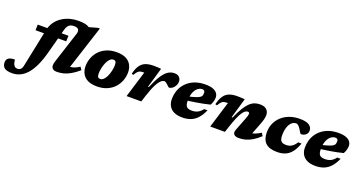

<svg xmlns="http://www.w3.org/2000/svg" viewBox="-235 -1555 4893 2612"><g transform="rotate(20 2212.0 -249.0)"><path d="M60.5 -418.5 63 -500.5H508L504.5 -418.5ZM329 -200Q296.5 -78.5 256.8 5.8Q217 90 170.2 141.8Q123.5 193.5 70.5 217Q17.5 240.5 -41 240.5Q-122 240.5 -154 213.2Q-186 186 -186 135Q-186 94 -156.8 73.2Q-127.5 52.5 -66.5 52.5Q-63.5 81 -58.2 100.2Q-53 119.5 -42 134Q-31 149 -20.2 153.5Q-9.5 158 4.5 158Q20 158 32.2 154.2Q44.5 150.5 53.5 141.8Q62.5 133 69 118.8Q75.5 104.5 79.5 84L192 -461.5Q207.5 -535.5 245.2 -588Q283 -640.5 335.5 -674Q388 -707.5 448 -723.2Q508 -739 567.5 -739Q626.5 -739 663.5 -730.8Q700.5 -722.5 721.5 -708.2Q742.5 -694 751.8 -676Q761 -658 764 -638.5L646.5 -682.5L846.5 -739H875.5L672 -110Q708 -113.5 739.8 -126.2Q771.5 -139 805.5 -162L833.5 -121Q773 -68.5 720.5 -38.8Q668 -9 620 3Q572 15 524 15Q473.5 15 454.2 -15Q435 -45 455 -107.5L606.5 -576Q613 -616.5 595.5 -633.5Q578 -650.5 533.5 -650.5Q504.5 -650.5 483 -641Q461.5 -631.5 446.8 -609.8Q432 -588 422 -550.5Z M1203 -515.5Q1287.5 -515.5 1339.8 -488Q1392 -460.5 1416.2 -413.8Q1440.5 -367 1440.5 -309Q1440.5 -246.5 1418.5 -188.5Q1396.5 -130.5 1354 -84.8Q1311.5 -39 1249 -12Q1186.5 15 1104.5 15Q1020 15 967.8 -12.5Q915.5 -40 891.2 -87Q867 -134 867 -191.5Q867 -254 888.8 -312Q910.5 -370 953.2 -416Q996 -462 1058.8 -488.8Q1121.5 -515.5 1203 -515.5ZM1114.5 -95.5Q1136 -95.5 1155 -111.5Q1174 -127.5 1189.2 -154Q1204.5 -180.5 1215.2 -213.2Q1226 -246 1232 -279.5Q1238 -313 1238 -342Q1238 -378 1227.2 -391.5Q1216.5 -405 1193 -405Q1171 -405 1152.2 -389Q1133.5 -373 1118 -346.5Q1102.5 -320 1091.8 -287.5Q1081 -255 1075.2 -221.5Q1069.5 -188 1069.5 -158.5Q1069.5 -122.5 1080.5 -109Q1091.5 -95.5 1114.5 -95.5Z M1648 -382Q1646.5 -382 1644.8 -382Q1643 -382 1640.5 -382Q1611 -382 1591.8 -377.2Q1572.5 -372.5 1556 -355.5Q1539.5 -338.5 1518 -302L1493 -309.5Q1512 -389.5 1543.5 -433.8Q1575 -478 1622 -496Q1669 -514 1733.5 -514Q1760 -514 1777.2 -513.5Q1794.5 -513 1810.2 -512Q1826 -511 1845.5 -508.5L1761 -217.5L1774.5 -221Q1820 -329.5 1861.5 -394.2Q1903 -459 1945.8 -487.2Q1988.5 -515.5 2037 -515.5Q2085.5 -515.5 2109.8 -490.5Q2134 -465.5 2134 -425.5Q2134 -395.5 2119 -368Q2104 -340.5 2080.8 -323.2Q2057.5 -306 2033 -306Q2028.5 -306 2017.5 -316.2Q2006.5 -326.5 1994.5 -338Q1982.5 -350 1970 -358.2Q1957.5 -366.5 1947 -366.5Q1930 -366.5 1913 -355.8Q1896 -345 1878.5 -323.2Q1861 -301.5 1843.5 -268Q1826 -234.5 1808 -189.2Q1790 -144 1771.5 -86L1744 0H1531Z M2466.5 -440.5Q2447 -440.5 2428 -432Q2409 -423.5 2392 -406.5Q2375 -389.5 2361.8 -364Q2348.5 -338.5 2341 -304.2Q2333.5 -270 2333.5 -226.5Q2333.5 -165.5 2354.8 -141.2Q2376 -117 2431.5 -117Q2462.5 -117 2488.8 -124.5Q2515 -132 2538.5 -149Q2562 -166 2583.5 -194.5H2632.5Q2598 -116 2554.5 -70Q2511 -24 2458.2 -4.5Q2405.5 15 2341.5 15Q2268.5 15 2220 -8Q2171.5 -31 2147.2 -73.8Q2123 -116.5 2123 -175Q2123 -229 2138 -279.5Q2153 -330 2182.8 -372.8Q2212.5 -415.5 2256.8 -447.8Q2301 -480 2359 -497.8Q2417 -515.5 2488.5 -515.5Q2556.5 -515.5 2598 -499.2Q2639.5 -483 2658.8 -455.8Q2678 -428.5 2678 -394.5Q2678 -368.5 2670.5 -340.8Q2663 -313 2646 -282Q2602 -270.5 2555 -261Q2508 -251.5 2460.2 -243.8Q2412.5 -236 2365.2 -229.5Q2318 -223 2273 -218.5L2276 -270Q2341 -286 2383.5 -297.8Q2426 -309.5 2451 -320.2Q2476 -331 2488.2 -342.2Q2500.5 -353.5 2504 -367.2Q2507.5 -381 2507.5 -399Q2507.5 -412.5 2503.2 -421.8Q2499 -431 2490 -435.8Q2481 -440.5 2466.5 -440.5Z M2729 -302 2704 -309.5Q2723 -389.5 2754.5 -433.8Q2786 -478 2833 -496Q2880 -514 2944.5 -514Q2967 -514 2983.2 -513.5Q2999.5 -513 3016.5 -512Q3033.5 -511 3056.5 -508.5L2972 -217.5L2986.5 -220.5Q3025.5 -310 3060.8 -367.5Q3096 -425 3130.2 -457.2Q3164.5 -489.5 3200.8 -502.5Q3237 -515.5 3278.5 -515.5Q3343.5 -515.5 3374.8 -484.2Q3406 -453 3406 -406Q3406 -383.5 3399 -350.8Q3392 -318 3372.5 -268.5L3285.5 -43.5L3231 -104Q3263 -101.5 3291.5 -104.8Q3320 -108 3352.8 -121Q3385.5 -134 3431 -161L3457 -120Q3400.5 -68 3350 -38.5Q3299.5 -9 3252.5 3Q3205.5 15 3159 15Q3109.5 15 3088.2 -8.8Q3067 -32.5 3084.5 -78L3154 -257Q3169.5 -296 3174 -313.2Q3178.5 -330.5 3178.5 -341.5Q3178.5 -352.5 3172.5 -358.8Q3166.5 -365 3153.5 -365Q3134.5 -365 3115 -350.5Q3095.5 -336 3075 -303.8Q3054.5 -271.5 3031.8 -218.5Q3009 -165.5 2983.5 -88L2954.5 0H2742L2859 -382Q2857.5 -382 2855.8 -382Q2854 -382 2851.5 -382Q2822 -382 2802.8 -377.2Q2783.5 -372.5 2767 -355.5Q2750.5 -338.5 2729 -302Z M3826.5 -440.5Q3798.5 -440.5 3775.5 -424.8Q3752.5 -409 3736 -380.2Q3719.5 -351.5 3710.8 -312.5Q3702 -273.5 3702 -226.5Q3702 -165.5 3722.5 -141.2Q3743 -117 3796.5 -117Q3827.5 -117 3852.5 -126.2Q3877.5 -135.5 3899 -155.5Q3920.5 -175.5 3940.5 -207H3988.5Q3959.5 -124.5 3920.2 -75.8Q3881 -27 3829.8 -6Q3778.5 15 3713.5 15Q3599.5 15 3545.8 -36Q3492 -87 3492 -191.5Q3492 -259.5 3517.5 -318.2Q3543 -377 3590.5 -421.2Q3638 -465.5 3704.8 -490.5Q3771.5 -515.5 3854 -515.5Q3951.5 -515.5 3992 -485.2Q4032.5 -455 4032.5 -411Q4032.5 -371.5 4004.8 -348Q3977 -324.5 3937 -324.5Q3929.5 -324.5 3919 -342.5Q3908.5 -360.5 3893.5 -384Q3878.5 -408 3862 -424.2Q3845.5 -440.5 3826.5 -440.5Z M4393.5 -440.5Q4374 -440.5 4355 -432Q4336 -423.5 4319 -406.5Q4302 -389.5 4288.8 -364Q4275.5 -338.5 4268 -304.2Q4260.5 -270 4260.5 -226.5Q4260.5 -165.5 4281.8 -141.2Q4303 -117 4358.5 -117Q4389.5 -117 4415.8 -124.5Q4442 -132 4465.5 -149Q4489 -166 4510.5 -194.5H4559.5Q4525 -116 4481.5 -70Q4438 -24 4385.2 -4.5Q4332.5 15 4268.5 15Q4195.5 15 4147 -8Q4098.5 -31 4074.2 -73.8Q4050 -116.5 4050 -175Q4050 -229 4065 -279.5Q4080 -330 4109.8 -372.8Q4139.5 -415.5 4183.8 -447.8Q4228 -480 4286 -497.8Q4344 -515.5 4415.5 -515.5Q4483.5 -515.5 4525 -499.2Q4566.5 -483 4585.8 -455.8Q4605 -428.5 4605 -394.5Q4605 -368.5 4597.5 -340.8Q4590 -313 4573 -282Q4529 -270.5 4482 -261Q4435 -251.5 4387.2 -243.8Q4339.5 -236 4292.2 -229.5Q4245 -223 4200 -218.5L4203 -270Q4268 -286 4310.5 -297.8Q4353 -309.5 4378 -320.2Q4403 -331 4415.2 -342.2Q4427.5 -353.5 4431 -367.2Q4434.5 -381 4434.5 -399Q4434.5 -412.5 4430.2 -421.8Q4426 -431 4417 -435.8Q4408 -440.5 4393.5 -440.5Z"/></g></svg>

Font: Newsreader 9pt ExtraBold
Style: Italic
Weight: 800
Italic angle: -17°
Designer: Hugues Gentile
Foundry: Production Type
Version: Version 1.003